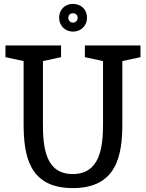

<svg xmlns="http://www.w3.org/2000/svg" viewBox="-20 -953 748 984"><path d="M700 -660V-720H415V-660L508 -640V-317C508 -199 493 -61 353 -61C214 -61 200 -195 200 -319V-640L293 -660V-720H8V-660L101 -640V-321C101 -158 127 11 353 11C579 11 607 -157 607 -319V-640ZM354 -791C396 -791 426 -822 426 -862C426 -904 396 -933 354 -933C313 -933 283 -904 283 -862C283 -822 313 -791 354 -791ZM354 -837C340 -837 330 -848 330 -862C330 -876 340 -885 354 -885C368 -885 378 -876 378 -862C378 -848 368 -837 354 -837Z"/></svg>

Font: Hermeneus One
Style: Regular
Weight: 400
Designer: Rodrigo Fuenzalida, Pablo Impallari
Foundry: Pablo Impallari, Rodrigo Fuenzalida
Version: Version 1.002